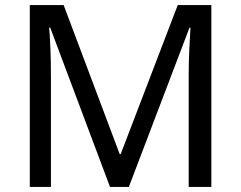

<svg xmlns="http://www.w3.org/2000/svg" viewBox="-20 -734 947 754"><path d="M412 0 177 -626H173Q176 -595 178 -542.5Q180 -490 180 -433V0H97V-714H230L450 -129H454L678 -714H810V0H721V-439Q721 -491 723.5 -542Q726 -593 728 -625H724L486 0Z"/></svg>

Font: Noto Sans Tifinagh Hawad
Style: Regular
Weight: 400
Designer: JamraPatel
Foundry: JamraPatel LLC
Version: Version 2.006; ttfautohint (v1.8.4.7-5d5b)